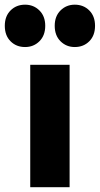

<svg xmlns="http://www.w3.org/2000/svg" viewBox="-58 -780 416 800"><path d="M68 0V-510H232V0ZM46.5 -584Q10 -584 -14 -608Q-38 -632 -38 -672.5Q-38 -712.5 -14 -736.5Q10 -760.5 46.5 -760.5Q82 -760.5 106.2 -736.5Q130.5 -712.5 130.5 -672.5Q130.5 -632 106.2 -608Q82 -584 46.5 -584ZM253.5 -584Q218.5 -584 194.2 -608Q170 -632 170 -672.5Q170 -712.5 194.2 -736.5Q218.5 -760.5 253.5 -760.5Q290 -760.5 314 -736.5Q338 -712.5 338 -672.5Q338 -632 314 -608Q290 -584 253.5 -584Z"/></svg>

Font: Geologica
Style: Bold
Weight: 700
Designer: Sindre Bremnes, Frode Helland
Foundry: Monokrom Skriftforlag AS
Version: Version 1.010; ttfautohint (v1.8.4.7-5d5b);gftools[0.9.28]